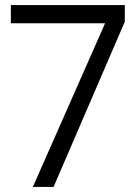

<svg xmlns="http://www.w3.org/2000/svg" viewBox="-20 -740 537 760"><path d="M110 0H192L474 -654V-720H23V-648H396Z"/></svg>

Font: Aspekta 350
Style: Regular
Weight: 350
Designer: Ivo Dolenc
Version: Version 2.000